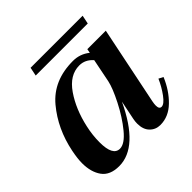

<svg xmlns="http://www.w3.org/2000/svg" viewBox="-167 -772 926 926"><g transform="rotate(-45 295.5 -309.0)"><path d="M169 -628H524L515 -584H160ZM19 -127Q19 -158 28 -203Q53 -327 128 -417Q203 -507 337 -507Q385 -507 422 -477L426 -498H552L470 -98Q467 -83 467 -72Q467 -48 483 -48Q501 -48 526 -82Q551 -116 568 -155L591 -143Q563 -77 518 -33.5Q473 10 417 10Q385 10 363.5 -12Q342 -34 342 -74Q342 -88 345 -103L365 -201Q266 10 136 10Q74 10 46.5 -28Q19 -66 19 -127ZM388 -317 412 -437Q383 -470 343 -470Q277 -470 229.5 -401Q182 -332 161 -236Q150 -187 150 -138Q150 -47 198 -47Q231 -47 272 -97Q313 -147 346.5 -213Q380 -279 388 -317Z"/></g></svg>

Font: Trirong SemiBold
Style: Italic
Weight: 600
Italic angle: -12°
Designer: Katatrad Team
Foundry: CadsonDemak
Version: Version 1.001